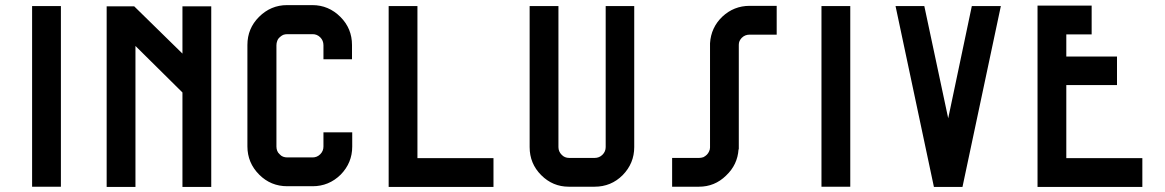

<svg xmlns="http://www.w3.org/2000/svg" viewBox="-20 -742 4624 762"><path d="M221.7 -717.8Q221.7 -479.5 221.7 -1Q183.6 -1 107.4 -1Q107.4 -121.1 107.4 -360.4Q107.4 -479.5 107.4 -717.8Q145.5 -717.8 221.7 -717.8Z M704.1 -716.8Q742.2 -716.8 818.4 -716.8Q818.4 -477.5 818.4 0Q780.3 0 704.1 0Q704.1 -125 704.1 -375Q641.6 -436.5 517.6 -559.6Q517.6 -373 517.6 0Q479.5 0 403.3 0Q403.3 -239.3 403.3 -716.8Q439.5 -716.8 512.7 -716.8Q577.1 -654.3 704.1 -529.3Q704.1 -591.8 704.1 -716.8Z M1263.7 -505.9Q1263.7 -525.4 1263.7 -562.5Q1263.7 -581.1 1251 -593.8Q1238.3 -606.4 1220.7 -606.4Q1187.5 -606.4 1120.1 -606.4Q1111.3 -606.4 1103.5 -603.5Q1095.7 -599.6 1089.8 -593.8Q1083 -587.9 1080.1 -579.1Q1077.1 -571.3 1077.1 -562.5Q1077.1 -428.7 1077.1 -160.2Q1077.1 -151.4 1080.1 -143.6Q1083 -135.7 1089.8 -129.9Q1095.7 -123 1103.5 -120.1Q1111.3 -117.2 1120.1 -117.2Q1153.3 -117.2 1220.7 -117.2Q1238.3 -117.2 1251 -129.9Q1263.7 -142.6 1263.7 -160.2Q1263.7 -178.7 1263.7 -216.8Q1301.8 -216.8 1377.9 -216.8Q1377.9 -198.2 1377.9 -160.2Q1377.9 -95.7 1332 -48.8Q1285.2 -2.9 1220.7 -2.9Q1187.5 -2.9 1120.1 -2.9Q1054.7 -2.9 1008.8 -48.8Q961.9 -95.7 961.9 -161.1Q961.9 -210.9 961.9 -312.5Q961.9 -395.5 961.9 -563.5Q961.9 -628.9 1007.8 -674.8Q1054.7 -721.7 1119.1 -721.7Q1153.3 -721.7 1219.7 -721.7Q1284.2 -721.7 1331.1 -674.8Q1377 -628.9 1377 -563.5Q1377 -544.9 1377 -506.8Q1338.9 -506.8 1263.7 -506.8Q1263.7 -506.8 1263.7 -505.9Z M1636.7 -114.3Q1737.3 -114.3 1938.5 -114.3Q1938.5 -76.2 1938.5 0Q1799.8 0 1522.5 0Q1522.5 -239.3 1522.5 -717.8Q1560.5 -717.8 1636.7 -717.8Q1636.7 -516.6 1636.7 -114.3Z M2383.8 -717.8Q2421.9 -717.8 2497.1 -717.8Q2497.1 -531.2 2497.1 -158.2Q2497.1 -93.8 2451.2 -46.9Q2405.3 -1 2339.8 -1Q2306.6 -1 2239.3 -1Q2238.3 -1 2237.3 -1Q2173.8 -1 2127.9 -46.9Q2082 -92.8 2082 -158.2Q2082 -344.7 2082 -717.8Q2120.1 -717.8 2196.3 -717.8Q2196.3 -531.2 2196.3 -158.2Q2196.3 -140.6 2209 -127.9Q2220.7 -115.2 2239.3 -115.2Q2272.5 -115.2 2339.8 -115.2Q2358.4 -115.2 2371.1 -127.9Q2383.8 -140.6 2383.8 -158.2Q2383.8 -344.7 2383.8 -717.8Z M2955.1 -718.8Q2990.2 -718.8 3062.5 -718.8Q3062.5 -680.7 3062.5 -604.5Q3026.4 -604.5 2955.1 -604.5Q2946.3 -604.5 2938.5 -601.6Q2930.7 -598.6 2923.8 -591.8Q2918.9 -586.9 2915 -579.1Q2912.1 -572.3 2912.1 -564.5Q2912.1 -426.8 2912.1 -149.4Q2911.1 -149.4 2911.1 -149.4Q2907.2 -87.9 2861.3 -44.9Q2816.4 -1 2753.9 -1Q2717.8 -1 2647.5 -1Q2647.5 -39.1 2647.5 -115.2Q2682.6 -115.2 2753.9 -115.2Q2762.7 -115.2 2771.5 -118.2Q2779.3 -122.1 2785.2 -127.9Q2791 -133.8 2793.9 -140.6Q2797.9 -148.4 2797.9 -156.2Q2797.9 -293.9 2797.9 -570.3Q2801.8 -632.8 2846.7 -675.8Q2892.6 -718.8 2955.1 -718.8Z M3354.5 -717.8Q3354.5 -479.5 3354.5 -1Q3316.4 -1 3240.2 -1Q3240.2 -121.1 3240.2 -360.4Q3240.2 -479.5 3240.2 -717.8Q3278.3 -717.8 3354.5 -717.8Z M3836.9 -717.8Q3875 -717.8 3952.1 -717.8Q3901.4 -478.5 3799.8 0Q3761.7 0 3686.5 0Q3635.7 -239.3 3534.2 -717.8Q3572.3 -717.8 3648.4 -717.8Q3679.7 -569.3 3743.2 -272.5Q3774.4 -420.9 3836.9 -717.8Z M4513.7 -114.3Q4513.7 -76.2 4513.7 0Q4375 0 4097.7 0Q4097.7 -240.2 4097.7 -719.7Q4168.9 -719.7 4312.5 -719.7Q4312.5 -681.6 4312.5 -605.5Q4279.3 -605.5 4211.9 -605.5Q4211.9 -576.2 4211.9 -517.6Q4278.3 -517.6 4413.1 -517.6Q4413.1 -479.5 4413.1 -404.3Q4345.7 -404.3 4211.9 -404.3Q4211.9 -307.6 4211.9 -114.3Q4312.5 -114.3 4513.7 -114.3Z"/></svg>

Font: Via Messena
Style: Regular
Weight: 400
Designer: Edward Sonnex
Version: 1.0